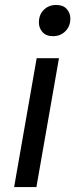

<svg xmlns="http://www.w3.org/2000/svg" viewBox="-20 -755 304 775"><path d="M194 -609Q166 -609 151.5 -625.5Q137 -642 137 -664Q137 -696 157 -715.5Q177 -735 207 -735Q235 -735 249.5 -718.5Q264 -702 264 -680Q264 -649 244 -629Q224 -609 194 -609ZM127 0H37L128 -520H218Z"/></svg>

Font: ABeeZee
Style: Italic
Weight: 400
Italic angle: -10°
Designer: Anja Meiners
Foundry: Anja Meiners
Version: Version 1.003; ttfautohint (v1.8.3)